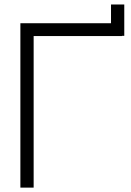

<svg xmlns="http://www.w3.org/2000/svg" viewBox="-20 -856 598 876"><path d="M547 -692.5H536.5V-691.5H133.5V0H73V-750H486.5V-835.5H547Z"/></svg>

Font: Russisch Sans Light
Style: Regular
Weight: 300
Designer: Michael Sharanda (font) & Cristiano Sobral (main changes)
Foundry: Michael Sharanda
Version: Version 2.00;September 8, 2020;FontCreator 13.0.0.2681 64-bi